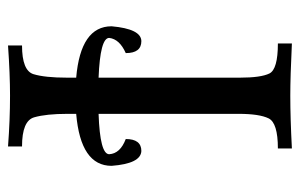

<svg xmlns="http://www.w3.org/2000/svg" viewBox="-152 -581 733 469"><g transform="rotate(-90 214.5 -346.5)"><path d="M342.8 0Q262.2 -3.9 215.3 -3.9Q160.6 -3.9 86.4 0V-34.2Q148.9 -34.2 159.9 -56.9Q170.9 -79.6 170.9 -129.9V-472.2Q72.3 -468.8 72.3 -446.3Q73.7 -419.4 109.4 -405.8Q109.4 -367.7 80.1 -367.7Q49.3 -369.1 43.9 -440.4Q43.9 -516.1 170.9 -526.9V-548.3Q170.9 -600.1 162.4 -629.6Q153.8 -659.2 91.3 -659.2V-693.4Q155.8 -688.5 215.3 -688.5Q267.6 -688.5 337.9 -693.4V-659.2Q276.4 -659.2 267.8 -631.1Q259.3 -603 259.3 -549.3V-526.9Q384.8 -516.1 384.8 -440.4Q378.4 -368.2 348.6 -367.7Q319.3 -367.7 319.3 -405.8Q353.5 -420.9 356.4 -446.3Q356.4 -468.3 259.3 -472.2V-127Q259.3 -75.7 269.5 -54.9Q279.8 -34.2 342.8 -34.2Z"/></g></svg>

Font: Almanac
Style: Regular
Weight: 400
Designer: Eden's Almanac
Version: Version 3.501;March 28, 2021;FontCreator 13.0.0.2683 64-bit